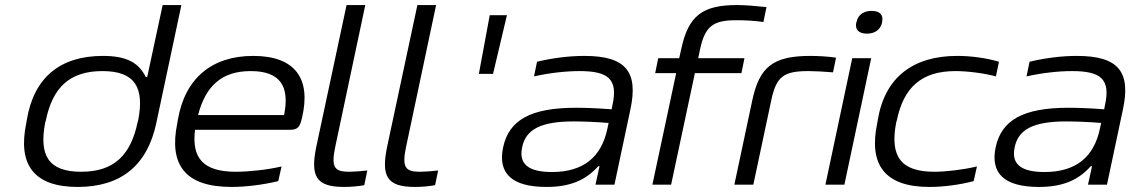

<svg xmlns="http://www.w3.org/2000/svg" viewBox="-20 -730 4468 759"><path d="M86 -256 84 -244C49 -78 115 9 287 9C460 9 563 -78 598 -244L697 -710H623L562 -426H556C529 -480 484 -509 387 -509C219 -509 114 -425 86 -256ZM159 -247 161 -253C188 -385 256 -449 385 -449C513 -449 552 -385 526 -253L524 -247C497 -118 432 -51 301 -51C172 -51 133 -115 159 -247Z M1174 -265C1210 -417 1149 -509 981 -509C818 -509 711 -421 683 -256L681 -244C647 -80 710 9 895 9C950 9 1018 1 1080 -14L1093 -72C1039 -59 963 -51 913 -51C784 -51 737 -104 751 -217H1127C1158 -217 1166 -229 1174 -265ZM763 -275C793 -391 857 -449 971 -449C1088 -449 1126 -389 1103 -275Z M1360 -51C1301 -51 1288 -69 1306 -153L1424 -710H1350L1231 -153C1206 -34 1228 9 1340 9C1365 9 1393 7 1420 2L1432 -56C1407 -53 1376 -51 1360 -51Z M1640 -51C1581 -51 1568 -69 1586 -153L1704 -710H1630L1511 -153C1486 -34 1508 9 1620 9C1645 9 1673 7 1700 2L1712 -56C1687 -53 1656 -51 1640 -51Z M1916 -670 1873 -438H1929L1984 -670Z M2290 -509C2231 -509 2166 -501 2103 -486L2091 -428C2153 -442 2218 -449 2271 -449C2385 -449 2424 -417 2401 -314L2398 -298C2332 -303 2286 -304 2257 -304C2077 -304 1992 -255 1969 -148C1947 -44 2004 9 2140 9C2233 9 2295 -17 2345 -73H2350L2334 0H2409L2472 -297C2504 -446 2455 -509 2290 -509ZM2044 -147C2058 -219 2119 -250 2248 -250C2283 -250 2337 -248 2386 -244L2381 -221C2357 -107 2284 -50 2162 -50C2064 -50 2031 -85 2044 -147Z M2891 -650C2921 -650 2957 -649 2998 -643L3010 -702C2961 -707 2927 -710 2893 -710C2757 -710 2701 -668 2673 -536L2665 -500H2582L2570 -441H2653L2559 0H2633L2727 -441H2911L2923 -500H2740L2747 -533C2767 -629 2801 -650 2891 -650Z M3176 -449C3199 -449 3240 -447 3273 -444L3285 -502C3251 -507 3214 -509 3183 -509C3034 -509 2982 -464 2954 -334L2883 0H2958L3029 -334C3049 -428 3078 -449 3176 -449Z M3349 -500 3243 0H3318L3424 -500ZM3365 -641C3359 -614 3374 -597 3407 -597C3440 -597 3461 -614 3467 -641V-643C3473 -670 3459 -687 3426 -687C3393 -687 3371 -670 3366 -643Z M3450 -256 3448 -244C3413 -79 3477 9 3654 9C3708 9 3772 1 3829 -14L3842 -72C3788 -59 3719 -51 3673 -51C3539 -51 3497 -114 3523 -247L3525 -253C3552 -385 3623 -449 3757 -449C3803 -449 3869 -441 3917 -428L3929 -486C3878 -501 3818 -509 3764 -509C3590 -509 3478 -425 3450 -256Z M4237 -509C4178 -509 4113 -501 4050 -486L4038 -428C4100 -442 4165 -449 4218 -449C4332 -449 4371 -417 4348 -314L4345 -298C4279 -303 4233 -304 4204 -304C4024 -304 3939 -255 3916 -148C3894 -44 3951 9 4087 9C4180 9 4242 -17 4292 -73H4297L4281 0H4356L4419 -297C4451 -446 4402 -509 4237 -509ZM3991 -147C4005 -219 4066 -250 4195 -250C4230 -250 4284 -248 4333 -244L4328 -221C4304 -107 4231 -50 4109 -50C4011 -50 3978 -85 3991 -147Z"/></svg>

Font: LT Wave Light
Style: Italic
Weight: 300
Designer: Daniel Lyons
Version: Version 2.5 (Glyphs App)